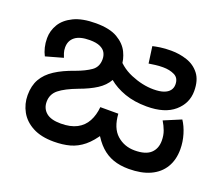

<svg xmlns="http://www.w3.org/2000/svg" viewBox="-91 -635 913 782"><g transform="rotate(20 365.5 -244.0)"><path d="M530 12Q492 12 462.5 1.5Q433 -9 409.5 -31Q386 -53 366 -89L386 -90Q360 -49 333 -27Q306 -5 275 3.5Q244 12 205 12Q150 12 113.5 -7.5Q77 -27 59 -59.5Q41 -92 41 -130Q41 -171 57.5 -200Q74 -229 107 -250.5Q140 -272 189 -289Q230 -304 254 -321Q278 -338 278 -371Q278 -387 271 -399.5Q264 -412 247.5 -419.5Q231 -427 203 -427Q160 -427 139 -410.5Q118 -394 118 -365Q118 -352 121.5 -341Q125 -330 128 -323L53 -302Q45 -317 40.5 -335.5Q36 -354 36 -375Q36 -407 53 -435.5Q70 -464 107 -482Q144 -500 203 -500Q263 -500 297 -480Q331 -460 345.5 -430Q360 -400 360 -370Q360 -332 345 -305.5Q330 -279 300.5 -260Q271 -241 227 -225Q174 -205 148.5 -184.5Q123 -164 123 -131Q123 -102 143.5 -84.5Q164 -67 207 -67Q249 -67 276.5 -81.5Q304 -96 318.5 -123Q333 -150 336 -185H414Q418 -124 450 -95.5Q482 -67 527 -67Q574 -67 596 -87Q618 -107 618 -142Q618 -165 611 -184Q604 -203 593 -221L667 -252Q682 -230 691.5 -198.5Q701 -167 701 -135Q701 -89 681 -56Q661 -23 623 -5.5Q585 12 530 12ZM673 -377Q673 -324 631.5 -288Q590 -252 512 -252Q458 -252 416 -267Q374 -282 345 -306.5Q316 -331 299 -357L335 -414Q364 -370 415 -348.5Q466 -327 514 -327Q541 -327 558 -333Q575 -339 583.5 -350Q592 -361 592 -376Q592 -404 571 -414.5Q550 -425 521 -425Q503 -425 488 -423Q473 -421 460 -419L450 -491Q462 -494 482 -497Q502 -500 529 -500Q565 -500 598 -489Q631 -478 652 -451Q673 -424 673 -377Z"/></g></svg>

Font: utelugu25
Style: Book
Weight: 400
Designer: Jelle Bosma - Monotype Design Team
Foundry: Monotype Imaging Inc.
Version: Version 2.003